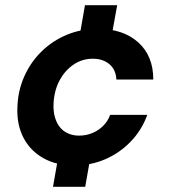

<svg xmlns="http://www.w3.org/2000/svg" viewBox="-20 -625 649 739"><path d="M184 94 214 -77H338L308 94ZM277 -433 307 -605H431L400 -433ZM265 12Q197 12 146.5 -16.5Q96 -45 70 -95.5Q44 -146 47 -213Q49 -276 73.5 -331Q98 -386 140 -427Q182 -468 237 -491Q292 -514 357 -514Q454 -514 512 -462Q570 -410 570 -319H428Q426 -357 401 -378Q376 -399 337 -399Q296 -399 262.5 -376Q229 -353 208.5 -314Q188 -275 186 -224Q185 -196 191.5 -173.5Q198 -151 210.5 -135.5Q223 -120 242 -111.5Q261 -103 284 -103Q311 -103 334.5 -112.5Q358 -122 376.5 -140Q395 -158 404 -183H547Q526 -125 484 -81Q442 -37 386 -12.5Q330 12 265 12Z"/></svg>

Font: DM Sans 16pt
Style: Bold Italic
Weight: 700
Italic angle: -10°
Version: Version 4.004;gftools[0.9.30]